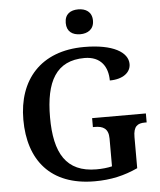

<svg xmlns="http://www.w3.org/2000/svg" viewBox="-61 -983 871 1046"><g transform="rotate(-5 374.0 -460.5)"><path d="M406 -795C446 -795 481 -815 481 -863C481 -912 446 -931 406 -931C364 -931 332 -912 332 -863C332 -815 364 -795 406 -795ZM415 10C504 10 577 -7 651 -41V-211C651 -270 674 -285 714 -285H724V-334H430V-285H440C485 -285 515 -270 515 -215V-63C490 -57 460 -54 430 -54C264 -54 202 -162 202 -358C202 -554 262 -664 417 -664C507 -664 544 -604 544 -530C616 -530 659 -564 659 -610C659 -674 579 -724 420 -724C181 -724 56 -574 56 -358C56 -137 173 10 415 10Z"/></g></svg>

Font: Noto Serif Tamil SemiBold
Style: Italic
Weight: 600
Italic angle: -12°
Designer: Indian Type Foundry, Tom Grace, and the Monotype Design Team
Foundry: Monotype Imaging Inc.
Version: Version 2.003